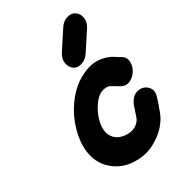

<svg xmlns="http://www.w3.org/2000/svg" viewBox="-230 -900 1005 1005"><g transform="rotate(-45 272.5 -398.0)"><path d="M321 -13Q371 -27 413 -62Q439 -84 463 -122Q467 -126 476.5 -141Q486 -156 490 -162Q511 -191 505 -215.5Q499 -240 478 -253Q457 -266 429.5 -260.5Q402 -255 379 -224Q378 -222 347 -176Q337 -160 330 -155Q312 -140 287 -136.5Q262 -133 230 -146Q199 -159 184.5 -184Q170 -209 174 -237Q177 -267 198 -301Q219 -335 248 -360Q304 -409 354 -387Q359 -384 369 -374Q398 -343 400 -342Q418 -325 439.5 -325.5Q461 -326 481 -338.5Q501 -351 513.5 -370.5Q526 -390 526.5 -411Q527 -432 509 -449L494 -464Q485 -474 484 -476Q459 -501 434 -512Q389 -534 339 -529Q289 -524 247 -505Q204 -485 166 -453Q113 -409 76.5 -347.5Q40 -286 32 -227Q23 -156 56 -101.5Q89 -47 148 -21Q186 -5 229 -1Q272 3 321 -13ZM339 -570Q367 -572 392 -594L488 -680Q514 -703 517 -730.5Q520 -758 504 -777.5Q488 -797 457 -796Q429 -795 404 -772L308 -686Q282 -663 279 -635Q276 -607 292 -587.5Q308 -568 339 -570Z"/></g></svg>

Font: Balsamiq Sans
Style: Bold Italic
Weight: 700
Italic angle: -12°
Designer: Michael Angeles
Foundry: Balsamiq SRL
Version: Version 1.020; ttfautohint (v1.8.4.7-5d5b);gftools[0.9.26]